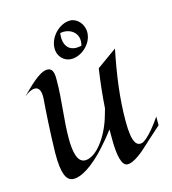

<svg xmlns="http://www.w3.org/2000/svg" viewBox="-106 -781 786 879"><g transform="rotate(-15 287.0 -341.5)"><path d="M574 -167C514 -79 483 -68 483 -68C454 -59 433 -79 433 -182C433 -290 448 -399 472 -517L377 -449C368 -388 361 -327 357 -264C352 -247 348 -233 348 -233C324 -146 267 -63 213 -58C171 -54 161 -111 161 -174C161 -264 177 -353 177 -447C177 -467 178 -504 147 -504C107 -504 50 -441 19 -411C40 -428 56 -435 69 -435C91 -435 99 -413 97 -381C93 -330 86 -226 84 -126C83 -26 102 5 128 10C155 15 202 -3 267 -67C267 -67 307 -106 352 -166V-119C352 -41 364 9 390 10C423 12 473 -34 493 -53C493 -53 513 -72 574 -126ZM16 -409 19 -411ZM369 -622C369 -662 339 -694 306 -694C255 -694 205 -642 205 -589C205 -548 235 -522 268 -522C318 -522 369 -570 369 -622ZM248 -650C292 -660 344 -630 327 -569C318 -567 310 -566 303 -566C264 -566 241 -595 248 -650Z"/></g></svg>

Font: Quintessential
Style: Regular
Weight: 400
Designer: Astigmatic (AOETI)
Foundry: Astigmatic (AOETI)
Version: Version 1.000